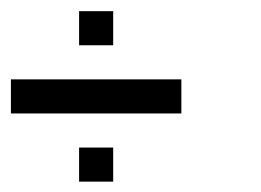

<svg xmlns="http://www.w3.org/2000/svg" viewBox="-20 -458 478 352"><path d="M187.5 -375V-437.5H125V-375ZM312.5 -312.5H0V-250H312.5ZM187.5 -125V-187.5H125V-125Z"/></svg>

Font: Chicago Kare
Style: Regular
Weight: 400
Designer: Duane King
Version: Version 1.001;hotconv 1.0.109;makeotfexe 2.5.65596